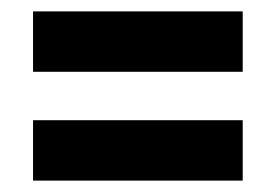

<svg xmlns="http://www.w3.org/2000/svg" viewBox="-20 -509 484 337"><path d="M38 -489H406V-383H38ZM38 -298H406V-192H38Z"/></svg>

Font: PT Sans Narrow
Style: Bold
Weight: 700
Width: 3
Designer: A.Korolkova, O.Umpeleva, V.Yefimov
Foundry: ParaType Ltd
Version: Version 2.003W OFL